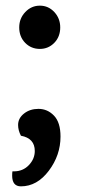

<svg xmlns="http://www.w3.org/2000/svg" viewBox="-20 -505 299 679"><path d="M103 29Q103 -16 54 -25Q44 -44 44 -63Q44 -87 65 -103.5Q86 -120 116 -120Q148 -120 171 -96Q194 -72 194 -22Q194 44 152.5 99Q111 154 54 154Q23 154 23 116Q23 106 24 101H29Q61 101 82 79Q103 57 103 29ZM121 -332Q90 -332 69 -353.5Q48 -375 48 -408Q48 -440 69.5 -462.5Q91 -485 121 -485Q151 -485 172 -462.5Q193 -440 193 -408Q193 -375 172 -353.5Q151 -332 121 -332Z"/></svg>

Font: Overlock
Style: Bold
Weight: 700
Designer: Dario Muhafara
Foundry: Dario Manuel Muhafara
Version: Version 1.002